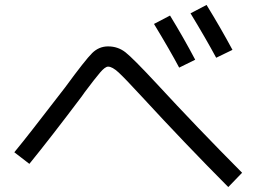

<svg xmlns="http://www.w3.org/2000/svg" viewBox="-20 -805 1040 778"><path d="M604 -708 669 -742Q724 -652 771 -563L706 -531Q670 -599 604 -708ZM752 -751 817 -785Q873 -694 922 -603L856 -571Q814 -649 752 -751ZM99 -141 38 -188Q71 -228 113.5 -282.5Q156 -337 196 -389Q236 -441 244 -451Q326 -563 353.5 -590Q381 -617 418 -617Q458 -617 488.5 -593Q519 -569 613 -468Q780 -287 961 -105L905 -47Q731 -222 556 -412Q486 -488 460.5 -511.5Q435 -535 418 -535Q406 -535 385.5 -511Q365 -487 323 -431Q315 -420 311 -414Q186 -248 99 -141Z"/></svg>

Font: Mplus 1p
Style: Regular
Weight: 400
Version: Version 1.061